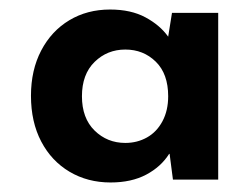

<svg xmlns="http://www.w3.org/2000/svg" viewBox="-20 -731 529 403"><path d="M212 -348Q164 -348 126 -370.5Q88 -393 66.5 -434Q45 -475 45 -530Q45 -584 66.5 -625Q88 -666 125.5 -688.5Q163 -711 211 -711Q255 -711 285.5 -694.5Q316 -678 333 -654L341 -704H438V-354H343L336 -408H335Q318 -381 287 -364.5Q256 -348 212 -348ZM243 -431Q268 -431 288.5 -442.5Q309 -454 321 -476.5Q333 -499 333 -529Q333 -576 307 -601.5Q281 -627 243 -627Q205 -627 178.5 -601Q152 -575 152 -529Q152 -483 178.5 -457Q205 -431 243 -431Z"/></svg>

Font: DM Sans 28pt ExtraBold
Style: Regular
Weight: 800
Version: Version 4.004;gftools[0.9.30]